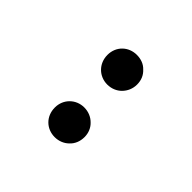

<svg xmlns="http://www.w3.org/2000/svg" viewBox="17 -1008 581 581"><g transform="rotate(-45 307.5 -717.5)"><path d="M240 -673C251 -684 258 -700 258 -718C258 -753 231 -781 195 -781C157 -781 131 -753 131 -718C131 -700 138 -684 149 -673C160 -661 176 -654 195 -654C213 -654 229 -661 240 -673ZM465 -673C477 -684 483 -700 483 -718C483 -753 457 -781 420 -781C383 -781 356 -753 356 -718C356 -700 363 -684 374 -673C386 -661 402 -654 420 -654C439 -654 454 -661 465 -673Z"/></g></svg>

Font: GenSenRounded2 TW M
Style: Regular
Weight: 500
Version: Version 2.100;PS 2.1;hotconv 16.6.51;makeotf.lib2.5.65220 DE